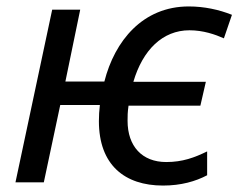

<svg xmlns="http://www.w3.org/2000/svg" viewBox="-20 -566 740 596"><path d="M486 10C542 10 587 -3 623 -22V-96C584 -77 547 -63 496 -63C421 -63 376 -112 376 -191C376 -206 376 -217 379 -238H602L619 -312H394C423 -411 485 -472 568 -472C611 -472 648 -459 675 -447L700 -520C660 -536 614 -546 566 -546C423 -546 336 -439 304 -313H183L229 -536H142L28 0H116L167 -240H290C288 -223 287 -206 287 -190C287 -54 367 10 486 10Z"/></svg>

Font: BC Sans
Style: Italic
Weight: 400
Italic angle: -12°
Designer: Monotype Design Team
Designer: Province of B.C.
Foundry: Monotype Imaging Inc.
Version: Version 2.000;GOOG;noto-source:20170915:90ef993387c0